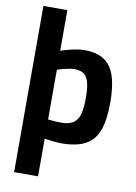

<svg xmlns="http://www.w3.org/2000/svg" viewBox="-99 -775 742 1050"><g transform="rotate(10 272.0 -250.5)"><path d="M55 211V-712H188V-486Q204 -492 226 -498Q248 -504 272.5 -508.5Q297 -513 317 -513Q387 -513 428.5 -485.5Q470 -458 488.5 -400.5Q507 -343 507 -254Q507 -160 486 -101.5Q465 -43 415.5 -16Q366 11 282 11Q262 11 234.5 8Q207 5 188 2V211ZM260 -100Q307 -100 331 -118Q355 -136 363 -171Q371 -206 371 -257Q371 -309 363 -340.5Q355 -372 336 -386.5Q317 -401 285 -401Q269 -401 250.5 -397.5Q232 -394 215.5 -389.5Q199 -385 188 -381V-105Q203 -103 224 -101.5Q245 -100 260 -100Z"/></g></svg>

Font: Cairo Play
Style: Bold
Weight: 700
Version: Version 3.119